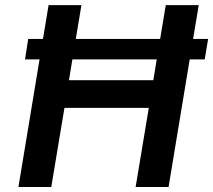

<svg xmlns="http://www.w3.org/2000/svg" viewBox="-20 -748 852 768"><path d="M812.5 -592.3 798.8 -510.3H738.8L654.3 0H522.5L575.2 -316.4H237.8L185.1 0H53.7L138.2 -510.3H80.1L92.8 -592.3H151.9L174.3 -727.5H305.7L283.2 -592.3H620.6L643.1 -727.5H774.9L752.4 -592.3ZM606.9 -510.3H269.5L255.9 -427.2H593.3Z"/></svg>

Font: Inter Semi Bold
Style: Italic
Weight: 600
Italic angle: -9.39999°
Designer: Rasmus Andersson
Foundry: rsms
Version: Version 4.000;git-3c8e0fc